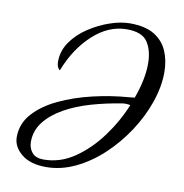

<svg xmlns="http://www.w3.org/2000/svg" viewBox="-68 -616 660 690"><g transform="rotate(10 262.0 -271.5)"><path d="M144 9Q86 9 54 -17.5Q22 -44 22 -79Q22 -128 55 -165Q88 -202 143 -228Q198 -254 264 -269.5Q330 -285 396 -290Q407 -291 415 -292Q441 -363 441 -420Q441 -468 421 -498.5Q401 -529 345 -529Q279 -529 222 -477Q165 -425 133 -342Q121 -350 121 -372Q121 -411 144 -444Q167 -477 203.5 -501Q240 -525 279.5 -538.5Q319 -552 352 -552Q408 -552 441 -532Q474 -512 489 -477.5Q504 -443 504 -400Q504 -347 484 -289.5Q464 -232 429 -179Q394 -126 348.5 -83.5Q303 -41 250.5 -16Q198 9 144 9ZM75 -71Q75 -48 88.5 -32Q102 -16 130 -16Q191 -16 243.5 -52Q296 -88 337.5 -144.5Q379 -201 404 -263Q398 -264 390.5 -264.5Q383 -265 376 -264Q318 -255 264 -239.5Q210 -224 167.5 -200Q125 -176 100 -144Q75 -112 75 -71Z"/></g></svg>

Font: Birthstone
Style: Regular
Weight: 400
Designer: Robert E. Leuschke
Foundry: Robert E. Leuschke
Version: Version 1.013; ttfautohint (v1.8.3)